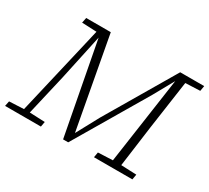

<svg xmlns="http://www.w3.org/2000/svg" viewBox="-133 -891 1207 1109"><g transform="rotate(30 470.5 -337.0)"><path d="M2 0 9 -34 114 -39H132L247 -34L241 0ZM97 0 252 -664H284L208 -310L136 0ZM389 0 272 -616 262 -619 261 -634 147 -639 154 -674H318L432 -55H424L511 -216L781 -674H814V-623H786L707 -481L423 0ZM595 0 601 -35 718 -40H736L857 -35L851 0ZM693 0 786 -645 801 -674H843L791 -311Q780 -233 770 -155Q760 -77 749 0ZM808 -634 809 -674H941L935 -639L819 -634Z"/></g></svg>

Font: Source Serif 4 Light
Style: Italic
Weight: 300
Italic angle: -12°
Designer: Frank Grießhammer
Foundry: Adobe Systems Incorporated
Version: Version 4.004;hotconv 1.0.116;makeotfexe 2.5.65601